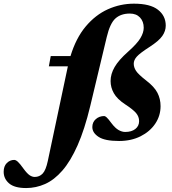

<svg xmlns="http://www.w3.org/2000/svg" viewBox="-216 -734 916 1020"><path d="M263.5 -171Q233.5 -46 196.2 38Q159 122 115.5 172Q72 222 23.5 243.5Q-25 265 -77 265Q-139 265 -167.8 240.2Q-196.5 215.5 -196.5 178.5Q-196.5 149 -179.8 132.2Q-163 115.5 -140.5 115.5Q-132 115.5 -121 125.5Q-110 135.5 -91.5 161.5Q-72.5 187.5 -58.8 196.8Q-45 206 -31.5 206Q-6.5 206 10.5 188.2Q27.5 170.5 38 121L144.5 -381.5H43.5L53.5 -436H158.5Q187.5 -531.5 239.2 -593.2Q291 -655 357.2 -684.8Q423.5 -714.5 495.5 -714.5Q582 -714.5 623.2 -682.2Q664.5 -650 664.5 -598Q664.5 -569 646.2 -542.8Q628 -516.5 577.5 -484Q527 -451.5 510.8 -433.2Q494.5 -415 494.5 -395.5Q494.5 -376.5 506.5 -357.8Q518.5 -339 561 -306Q604 -273 620.5 -240.8Q637 -208.5 637 -170Q637 -119 608.8 -77Q580.5 -35 530.8 -10Q481 15 416.5 15Q341 15 307.8 -6.8Q274.5 -28.5 274.5 -59Q274.5 -85 293 -101.2Q311.5 -117.5 338 -117.5Q342.5 -117.5 350.5 -110.5Q358.5 -103.5 377 -78.5Q396 -53.5 414 -43.2Q432 -33 449 -33Q483 -33 503 -48.8Q523 -64.5 523 -90.5Q523 -114 507.2 -133Q491.5 -152 448.5 -180Q406 -208 388.8 -238.8Q371.5 -269.5 371.5 -303.5Q371.5 -341 393 -378Q414.5 -415 463.5 -458.5Q512.5 -502 530 -531.5Q547.5 -561 547.5 -586.5Q547.5 -620 527.8 -641Q508 -662 474 -662Q426.5 -662 397.5 -636.2Q368.5 -610.5 351 -537Z"/></svg>

Font: Newsreader 16pt ExtraBold
Style: Italic
Weight: 800
Italic angle: -17°
Designer: Hugues Gentile
Foundry: Production Type
Version: Version 1.003; ttfautohint (v1.8.3)